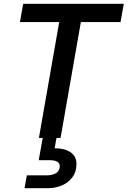

<svg xmlns="http://www.w3.org/2000/svg" viewBox="-20 -720 666 1002"><path d="M183 0 289 -605H84L101 -700H626L609 -605H402L296 0ZM108 262 120 195H225Q254 195 272.5 183.5Q291 172 292 148Q292 116 239 116H182L206 -17H278L265 54Q314 53 346.5 73.5Q379 94 379 136Q379 177 358 205Q337 233 303.5 247.5Q270 262 232 262Z"/></svg>

Font: Rethink Sans SemiBold
Style: Italic
Weight: 600
Italic angle: -10°
Designer: The Rethink Sans project authors (Hans Thiessen). DM Sans designed by Colophon Foundry.
Foundry: Rethink Communications LLC
Version: Version 1.001